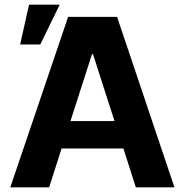

<svg xmlns="http://www.w3.org/2000/svg" viewBox="-20 -800 789 820"><path d="M190 0 243 -166H507L560 0H725L480 -728H271L24 0ZM66 -610H152L235 -780H104ZM281 -283 373 -569H377L469 -283Z"/></svg>

Font: Wafeq
Style: Bold
Weight: 700
Designer: Rasmus Andersson & Azza Alameddine
Foundry: Google & TypeTogether
Version: Version 3.000;FEAKit 1.0